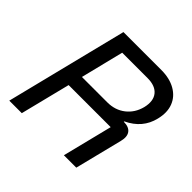

<svg xmlns="http://www.w3.org/2000/svg" viewBox="-170 -839 1003 1003"><g transform="rotate(45 331.5 -337.5)"><path d="M28.3 0 196.7 -675H476.7Q538.3 -675 581.2 -650.4Q624.2 -625.8 640.8 -582.5Q657.5 -539.2 643.3 -482.5Q621.7 -391.7 530 -348.3L529.2 -345Q567.5 -345 583.3 -323.8Q599.2 -302.5 589.2 -263.3L523.3 0H431.7L500.8 -276.7H190L120.8 0ZM209.2 -355.8H396.7Q454.2 -355.8 495.4 -387.9Q536.7 -420 550.8 -475Q564.2 -530.8 538.8 -562.5Q513.3 -594.2 455.8 -594.2H268.3Z"/></g></svg>

Font: Funnel Sans
Style: Italic
Weight: 400
Italic angle: -14.036°
Version: Version 1.000; Beta; Release 5; Build 24; ttfautohint (v1.8.